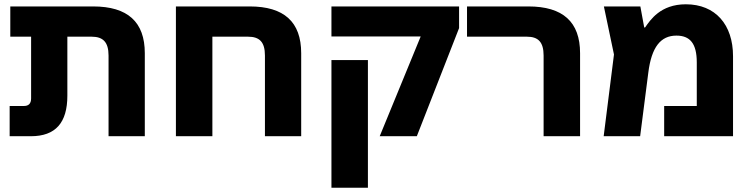

<svg xmlns="http://www.w3.org/2000/svg" viewBox="-20 -635 3508 895"><path d="M294 -189V-464H407C460 -464 486 -439 486 -376V0H655V-387C655 -533 575 -605 414 -605H28V-464H125V-176C125 -151 112 -141 92 -141H25V0H124C239 0 294 -63 294 -189Z M1144 -605H800V0H970V-464H1136C1190 -464 1215 -439 1215 -376V0H1384V-387C1384 -533 1304 -605 1144 -605Z M1750 0H1923L2120 -504V-605H1525V-465H1941ZM1525 240H1695V-355H1525Z M2514 0H2684V-387C2684 -533 2604 -605 2443 -605H2157V-464H2436C2489 -464 2514 -439 2514 -376Z M3177 -615C3058 -615 3011 -541 2987 -507H2983L2965 -605H2795L2842 -381L2794 0H2964L3002 -296C3017 -416 3060 -469 3133 -469C3196 -469 3228 -433 3228 -344V-141H3076V0H3397V-373C3397 -520 3315 -615 3177 -615Z"/></svg>

Font: Noto Sans Hebrew Extra
Style: Regular
Weight: 800
Designer: Monotype Design Team
Foundry: Monotype Imaging Inc.
Version: Version 1.902